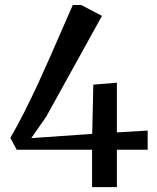

<svg xmlns="http://www.w3.org/2000/svg" viewBox="-20 -766 644 786"><path d="M357 0V-153H48.5L22.5 -201.5Q51.5 -252 79.5 -307.2Q107.5 -362.5 133.8 -419.2Q160 -476 185 -532.8Q210 -589.5 233.2 -643.2Q256.5 -697 278 -745.5H312.5L397.5 -701L169.5 -289L108 -200.5L357.5 -218L362 -419.5L458.5 -427.5V-224L584.5 -231.5V-153H458.5V0Z"/></svg>

Font: Merriweather 60pt Medium
Style: Regular
Weight: 500
Version: Version 2.100